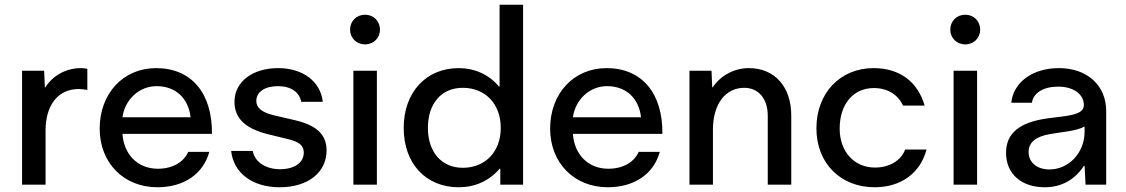

<svg xmlns="http://www.w3.org/2000/svg" viewBox="-20 -778 4746 809"><path d="M321 -491C261 -491 204 -462 171 -410H169L166 -480H73V0H172V-228C172 -337 226 -403 312 -403C322 -403 337 -401 348 -399V-488C337 -490 329 -491 321 -491Z M638 -491C499 -491 400 -384 400 -236C400 -92 501 11 643 11C754 11 836 -44 862 -138H773C754 -94 706 -67 645 -67C561 -67 502 -126 496 -214H873C875 -387 785 -491 638 -491ZM640 -415C720 -415 774 -364 783 -284H496C506 -357 565 -415 640 -415Z M1159 11C1277 11 1356 -51 1356 -144C1356 -209 1317 -249 1225 -271L1139 -291C1082 -304 1060 -324 1060 -353C1060 -391 1096 -415 1152 -415C1205 -415 1242 -390 1249 -349H1340C1331 -434 1257 -491 1152 -491C1043 -491 968 -433 968 -349C968 -281 1012 -236 1111 -212L1197 -191C1241 -180 1260 -164 1260 -135C1260 -93 1221 -65 1160 -65C1099 -65 1053 -96 1045 -142H954C964 -49 1043 11 1159 11Z M1518 -591C1554 -591 1581 -618 1581 -653C1581 -689 1554 -716 1518 -716C1482 -716 1455 -689 1455 -653C1455 -618 1482 -591 1518 -591ZM1568 0V-480H1469V0Z M2085 -414H2082C2038 -466 1977 -491 1913 -491C1775 -491 1681 -389 1681 -239C1681 -89 1774 11 1913 11C1980 11 2041 -15 2085 -67H2088V0H2184V-758H2085ZM1930 -71C1840 -71 1783 -138 1783 -239C1783 -342 1840 -408 1930 -408C2025 -408 2090 -340 2090 -239C2090 -139 2025 -71 1930 -71Z M2536 -491C2397 -491 2298 -384 2298 -236C2298 -92 2399 11 2541 11C2652 11 2734 -44 2760 -138H2671C2652 -94 2604 -67 2543 -67C2459 -67 2400 -126 2394 -214H2771C2773 -387 2683 -491 2536 -491ZM2538 -415C2618 -415 2672 -364 2681 -284H2394C2404 -357 2463 -415 2538 -415Z M3135 -491C3075 -491 3017 -461 2983 -410H2981L2978 -480H2885V0H2984V-232C2984 -340 3037 -408 3116 -408C3176 -408 3215 -362 3215 -290V0H3314V-291C3314 -413 3244 -491 3135 -491Z M3665 11C3777 11 3858 -49 3884 -148H3794C3777 -102 3728 -72 3667 -72C3579 -72 3518 -139 3518 -236C3518 -339 3575 -407 3662 -407C3720 -407 3764 -379 3785 -333H3876C3847 -434 3770 -491 3661 -491C3520 -491 3420 -386 3420 -237C3420 -91 3521 11 3665 11Z M4047 -591C4083 -591 4110 -618 4110 -653C4110 -689 4083 -716 4047 -716C4011 -716 3984 -689 3984 -653C3984 -618 4011 -591 4047 -591ZM4097 0V-480H3998V0Z M4442 -491C4330 -491 4250 -431 4241 -345H4328C4334 -387 4377 -413 4439 -413C4503 -413 4547 -381 4547 -335C4547 -292 4475 -290 4399 -280C4276 -264 4219 -217 4219 -134C4219 -45 4284 11 4382 11C4453 11 4509 -21 4547 -79H4550L4554 0H4641V-310C4641 -419 4560 -491 4442 -491ZM4402 -64C4350 -64 4314 -93 4314 -138C4314 -178 4345 -203 4404 -213C4451 -222 4515 -225 4550 -245V-223C4550 -133 4482 -64 4402 -64Z"/></svg>

Font: UULA Sans Medium
Style: Regular
Weight: 500
Designer: Mohamed Gaber, Laura Garcia Mut
Foundry: Kief Type Foundry
Version: Version 3.006;hotconv 1.0.109;makeotfexe 2.5.65596